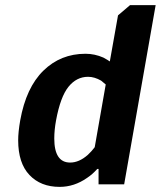

<svg xmlns="http://www.w3.org/2000/svg" viewBox="-20 -720 628 750"><path d="M51 -172Q51 -204 59 -250Q82 -378 149.5 -444Q217 -510 314 -510Q350 -510 384 -495Q402 -485 409 -480L441 -660L488 -700H588L465 0H365V-60H360Q340 -38 320 -25Q270 10 213 10Q139 10 95 -36.5Q51 -83 51 -172ZM323 -115Q338 -129 350 -145L393 -390Q385 -397 375 -405Q349 -420 324 -420Q279 -420 247.5 -381Q216 -342 199 -250Q192 -212 192 -179Q192 -85 254 -85Q289 -85 323 -115Z"/></svg>

Font: Scada
Style: Bold Italic
Weight: 700
Italic angle: -10°
Version: Version 4.000